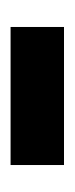

<svg xmlns="http://www.w3.org/2000/svg" viewBox="91 -457 141 363"><g transform="rotate(90 161.5 -275.5)"><path d="M292 -225H31V-326H292Z"/></g></svg>

Font: Wix Madefor Text SemiBold
Style: Regular
Weight: 600
Designer: Dalton Maag Ltd
Foundry: Dalton Maag Ltd
Version: Version 3.100